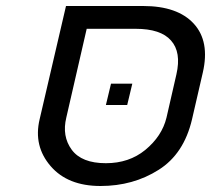

<svg xmlns="http://www.w3.org/2000/svg" viewBox="-20 -620 703 640"><path d="M568 -372Q585 -446 550 -485Q516 -524 432 -524H269L201 -228Q186 -166 219 -121Q252 -76 333 -76Q410 -76 464 -120Q520 -166 535 -228ZM149 -66Q91 -133 112 -222L200 -600H457Q572 -600 626 -541Q680 -482 656 -378L620 -222Q593 -107 509 -54Q424 0 315 0Q206 0 149 -66ZM350 -341H421L404 -270H333Z"/></svg>

Font: Miedinger
Style: Italic
Weight: 400
Italic angle: -13°
Version: Version 001.000